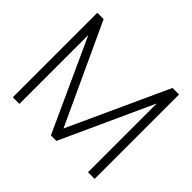

<svg xmlns="http://www.w3.org/2000/svg" viewBox="-160 -938 1157 1157"><g transform="rotate(45 418.0 -360.0)"><path d="M69.8 0V-720.2H123.5L418.5 -83L710.4 -720.2H766.1V-1H709.5V-587.4L441.4 0H394.5L126 -587.4V0Z"/></g></svg>

Font: Manrope Light
Style: Regular
Weight: 300
Designer: Mikhail Sharanda
Foundry: Mikhail Sharanda
Version: Version 4.505;FEAKit 1.0